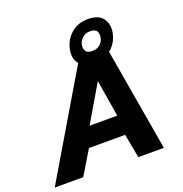

<svg xmlns="http://www.w3.org/2000/svg" viewBox="-173 -972 1048 1101"><g transform="rotate(-20 351.0 -421.5)"><path d="M-26 0 345 -626Q315 -659 327 -717Q338 -770 379 -806.5Q420 -843 484 -843Q547 -843 573.5 -806.5Q600 -770 589 -717Q583 -689 569 -665.5Q555 -642 533 -625L640 0H484L457 -146H236L148 0ZM446 -662Q474 -662 492.5 -678Q511 -694 515 -717Q520 -740 511 -756.5Q502 -773 469 -773Q443 -773 424 -756.5Q405 -740 400 -717Q396 -694 405.5 -678Q415 -662 446 -662ZM283 -265H452L415 -489Z"/></g></svg>

Font: Kanit SemiBold
Style: Italic
Weight: 600
Italic angle: -12°
Designer: Katatrad Team
Foundry: CadsonDemak
Version: Version 2.000; ttfautohint (v1.8.3)